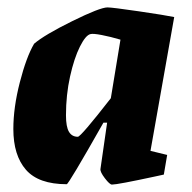

<svg xmlns="http://www.w3.org/2000/svg" viewBox="-20 -489 517 518"><path d="M386 -82 431 -71 422 -18 399 -13Q297 9 282 9Q276 9 263 -8Q250 -25 251 -33L269 -158H259Q165 8 160 8Q84 8 50 -31Q16 -70 16 -141Q16 -199 33.5 -267Q51 -335 72 -371Q100 -395 175 -432Q250 -469 270 -469Q283 -469 354.5 -458.5Q426 -448 450 -443ZM279 -224 305 -382Q278 -390 254.5 -394.5Q231 -399 224 -397Q211 -394 195.5 -363Q180 -332 169 -282.5Q158 -233 158 -178Q158 -147 166 -133.5Q174 -120 190 -120Q198 -120 279 -224Z"/></svg>

Font: Grenze
Style: Bold Italic
Weight: 700
Italic angle: -10°
Designer: Renata Polastri
Foundry: Omnibus-Type
Version: Version 1.002; ttfautohint (v1.8)